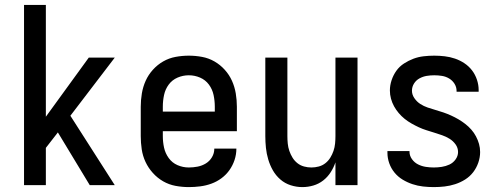

<svg xmlns="http://www.w3.org/2000/svg" viewBox="-20 -755 2040 783"><path d="M346 0 216 -215 167 -152V0H78V-735H167V-279L342 -520H448L267 -283L448 0Z M750 8Q723 8 696 3Q669 -2 645.5 -15.5Q622 -29 603.5 -49.5Q585 -70 573.5 -94.5Q562 -119 558 -146Q554 -173 554 -200V-320Q554 -347 558.5 -374Q563 -401 574 -425.5Q585 -450 603.5 -470.5Q622 -491 645.5 -504.5Q669 -518 696 -523Q723 -528 750 -528Q777 -528 804 -523Q831 -518 854.5 -504.5Q878 -491 896.5 -470.5Q915 -450 926 -425.5Q937 -401 941.5 -374Q946 -347 946 -320V-220H644V-200Q644 -176 649 -153Q654 -130 668 -110.5Q682 -91 704 -81.5Q726 -72 750 -72Q768 -72 786 -75.5Q804 -79 819.5 -88.5Q835 -98 844.5 -114Q854 -130 854 -149H944Q944 -125 936.5 -102.5Q929 -80 915.5 -61Q902 -42 883 -28Q864 -14 842 -6Q820 2 796.5 5Q773 8 750 8ZM644 -300H856V-320Q856 -344 851 -367.5Q846 -391 832 -410Q818 -429 796 -438.5Q774 -448 750 -448Q726 -448 704 -438.5Q682 -429 668 -410Q654 -391 649 -367.5Q644 -344 644 -320Z M1213 8Q1189 8 1165.5 0.5Q1142 -7 1123.5 -23Q1105 -39 1093 -60Q1081 -81 1074 -104.5Q1067 -128 1064.5 -152Q1062 -176 1062 -200V-520H1152V-200Q1152 -185 1153.5 -169.5Q1155 -154 1160 -139.5Q1165 -125 1173 -112Q1181 -99 1193 -89.5Q1205 -80 1220 -76Q1235 -72 1250 -72Q1265 -72 1280 -76Q1295 -80 1307 -89.5Q1319 -99 1327 -112Q1335 -125 1340 -139.5Q1345 -154 1346.5 -169.5Q1348 -185 1348 -200V-520H1438V0H1348V-93Q1341 -72 1328.5 -52.5Q1316 -33 1298 -19Q1280 -5 1258 1.5Q1236 8 1213 8Z M1749 8Q1727 8 1705 5.5Q1683 3 1662 -4Q1641 -11 1622 -22.5Q1603 -34 1589 -51Q1575 -68 1567.5 -89Q1560 -110 1560 -132V-139H1650V-136Q1650 -120 1660 -106Q1670 -92 1685 -84.5Q1700 -77 1716.5 -74.5Q1733 -72 1749 -72Q1765 -72 1781.5 -74.5Q1798 -77 1813 -84Q1828 -91 1838 -105Q1848 -119 1848 -135Q1848 -152 1838 -166Q1828 -180 1813.5 -189Q1799 -198 1783 -203.5Q1767 -209 1751 -214Q1735 -219 1719 -224Q1703 -229 1688 -236Q1673 -243 1658 -251.5Q1643 -260 1630 -270.5Q1617 -281 1606 -294Q1595 -307 1587 -321.5Q1579 -336 1574.5 -352.5Q1570 -369 1570 -386Q1570 -407 1577 -428Q1584 -449 1596.5 -466.5Q1609 -484 1627.5 -496Q1646 -508 1666 -515.5Q1686 -523 1707.5 -525.5Q1729 -528 1751 -528Q1772 -528 1793.5 -525.5Q1815 -523 1835.5 -516Q1856 -509 1874 -497Q1892 -485 1905 -468Q1918 -451 1925 -430Q1932 -409 1932 -388V-381H1842V-384Q1842 -400 1833.5 -413.5Q1825 -427 1811.5 -435Q1798 -443 1782.5 -445.5Q1767 -448 1751 -448Q1735 -448 1720 -445.5Q1705 -443 1691 -435.5Q1677 -428 1668.5 -414.5Q1660 -401 1660 -385Q1660 -369 1670 -354.5Q1680 -340 1694 -331Q1708 -322 1724 -316.5Q1740 -311 1756 -306.5Q1772 -302 1788 -296.5Q1804 -291 1819.5 -284Q1835 -277 1849.5 -268.5Q1864 -260 1877.5 -249.5Q1891 -239 1902 -226.5Q1913 -214 1921 -199Q1929 -184 1933.5 -168Q1938 -152 1938 -135Q1938 -113 1930.5 -91.5Q1923 -70 1909.5 -52.5Q1896 -35 1877 -23Q1858 -11 1836.5 -4Q1815 3 1793 5.5Q1771 8 1749 8Z"/></svg>

Font: Iosevka Fixed Medium
Style: Regular
Weight: 500
Monospace: yes
Designer: Belleve Invis
Foundry: Belleve Invis
Version: Version 32.3.0